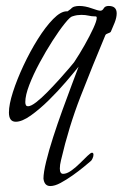

<svg xmlns="http://www.w3.org/2000/svg" viewBox="-20 -401 412 645"><path d="M149 224Q129 224 126 199Q126 179 135 142Q144 105 158.5 60Q173 15 189.5 -30.5Q206 -76 220.5 -114.5Q235 -153 244 -177Q228 -157 201.5 -126Q175 -95 144 -64.5Q113 -34 83.5 -13Q54 8 33 8Q10 8 10 -23Q10 -50 23.5 -92Q37 -134 59 -181Q81 -228 107 -269.5Q133 -311 158.5 -337Q184 -363 204 -363H207L218 -371Q223 -377 230.5 -379Q238 -381 246 -381Q266 -381 288 -373Q310 -365 317 -365Q324 -365 328.5 -373Q333 -381 345 -381Q372 -381 372 -356Q372 -342 365 -324.5Q358 -307 353 -296Q352 -292 344 -289.5Q336 -287 334 -283Q290 -178 250.5 -76.5Q211 25 185 137Q181 153 181 165Q181 183 192 183Q204 183 219 172.5Q234 162 248.5 147.5Q263 133 274 122.5Q285 112 289 112Q294 112 294 119Q294 125 290.5 132Q287 139 285 140Q277 147 260.5 160.5Q244 174 223.5 188.5Q203 203 183.5 213.5Q164 224 149 224ZM74 -44Q84 -44 101.5 -57.5Q119 -71 139.5 -92Q160 -113 179 -134Q198 -155 212 -171.5Q226 -188 229 -192Q247 -219 264.5 -250Q282 -281 293.5 -306Q305 -331 305 -341Q305 -346 301 -346H298Q288 -346 277.5 -348.5Q267 -351 253 -351Q246 -351 239 -350Q232 -349 223 -346Q216 -345 197.5 -322Q179 -299 156.5 -264Q134 -229 113 -190Q92 -151 78.5 -116Q65 -81 65 -58Q65 -44 74 -44Z"/></svg>

Font: Bilbo
Style: Regular
Weight: 400
Designer: Robert E. Leuschke
Foundry: Robert E. Leuschke
Version: Version 1.100